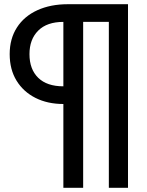

<svg xmlns="http://www.w3.org/2000/svg" viewBox="-20 -724 698 912"><path d="M281 168V-230Q206 -230 148.5 -259Q91 -288 58.5 -341Q26 -394 26 -467Q26 -540 60.5 -593.5Q95 -647 157.5 -675.5Q220 -704 302 -704H588V168H497V-620H375V168ZM281 -314V-620Q203 -620 161.5 -578.5Q120 -537 120 -467Q120 -395 161.5 -354.5Q203 -314 281 -314Z"/></svg>

Font: Prodigy Sans Medium
Style: Regular
Weight: 500
Designer: Wei Huang
Foundry: Wei Huang
Version: Version 1.003; ttfautohint (v1.8.3)